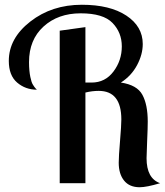

<svg xmlns="http://www.w3.org/2000/svg" viewBox="-20 -770 693 807"><path d="M17 -514Q17 -609 107.5 -679.5Q198 -750 324 -750Q442 -750 511 -704.5Q580 -659 580 -585Q580 -541 556 -496Q532 -451 488 -423Q556 -413 578.5 -371.5Q601 -330 601 -259Q601 -233 598.5 -178Q596 -123 596 -105Q596 -20 653 0Q596 17 567 17Q524 17 501.5 -11Q479 -39 479 -86Q479 -112 484.5 -177.5Q490 -243 490 -268Q490 -388 395 -388Q367 -388 339 -381V0H231V-641L339 -656V-423H365Q422 -423 457 -469.5Q492 -516 492 -575Q492 -633 453 -673.5Q414 -714 319 -714Q224 -714 163 -658.5Q102 -603 102 -509Q102 -490 103.5 -474Q105 -458 107.5 -446.5Q110 -435 112.5 -427Q115 -419 119 -413L125 -404Q126 -402 130 -398L135 -393Q87 -393 52 -423Q17 -453 17 -514Z"/></svg>

Font: Lobster Two
Style: Regular
Weight: 400
Designer: Pablo Impallari
Foundry: Pablo Impallari. www.impallari.com
Version: Version 1.006